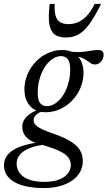

<svg xmlns="http://www.w3.org/2000/svg" viewBox="-73 -690 546 975"><path d="M409 -362.5Q398.5 -362.5 390.8 -367Q383 -371.5 374.5 -378Q366 -384.5 354.5 -391Q343 -397.5 325.8 -402Q308.5 -406.5 282.5 -406.5L271 -430Q309.5 -424 336.8 -426Q364 -428 385.2 -432Q406.5 -436 427 -436Q440 -436 446.5 -430Q453 -424 453 -412Q453 -400.5 449.2 -391.5Q445.5 -382.5 439.2 -376Q433 -369.5 425.2 -366Q417.5 -362.5 409 -362.5ZM165 -151Q182.5 -151 199.5 -160Q216.5 -169 231.8 -185.8Q247 -202.5 258.5 -225.8Q270 -249 276.8 -277.5Q283.5 -306 283.5 -339Q283.5 -374 271.2 -389.5Q259 -405 237 -405Q219.5 -405 202.5 -396Q185.5 -387 170.2 -370.2Q155 -353.5 143.5 -330.2Q132 -307 125.2 -278.5Q118.5 -250 118.5 -217Q118.5 -182 130.8 -166.5Q143 -151 165 -151ZM243 -436Q277.5 -436 301.5 -421.5Q325.5 -407 338.2 -381.2Q351 -355.5 351 -320.5Q351 -280.5 335.8 -244.2Q320.5 -208 293.8 -180Q267 -152 232.5 -136Q198 -120 159 -120Q124.5 -120 100.5 -134.5Q76.5 -149 63.8 -175Q51 -201 51 -235.5Q51 -275.5 66.2 -311.8Q81.5 -348 108.2 -376Q135 -404 169.5 -420Q204 -436 243 -436ZM151 265Q103.5 265 65.8 257.5Q28 250 1.5 235.2Q-25 220.5 -39 198.8Q-53 177 -53 149Q-53 117 -32 93.5Q-11 70 30.2 54.5Q71.5 39 133 31.5H175.5V43.5Q138.5 45 108.2 52.5Q78 60 56.2 72.5Q34.5 85 23 102.2Q11.5 119.5 11.5 140.5Q11.5 169 27.5 189.8Q43.5 210.5 74.8 222Q106 233.5 151.5 233.5Q198 233.5 227.8 221.5Q257.5 209.5 272 190.2Q286.5 171 286.5 149.5Q286.5 129 276.5 113.5Q266.5 98 246.2 86Q226 74 195.8 63.2Q165.5 52.5 125.5 41Q90.5 31 72 16.5Q53.5 2 46.8 -14.2Q40 -30.5 40 -46.5Q40 -67 51.8 -84.5Q63.5 -102 86 -116Q108.5 -130 139.5 -139L161.5 -128.5Q130 -123.5 113.8 -110Q97.5 -96.5 97.5 -80.5Q97.5 -72.5 101.2 -64.8Q105 -57 115 -49Q125 -41 144 -32.2Q163 -23.5 193 -13Q253 7.5 286.8 28.8Q320.5 50 334 74Q347.5 98 347.5 128.5Q347.5 158 333.8 183Q320 208 294.2 226.2Q268.5 244.5 232.2 254.8Q196 265 151 265ZM275 -567.5Q300.5 -567.5 323.8 -577.5Q347 -587.5 368.2 -610Q389.5 -632.5 407.5 -670H440Q408.5 -605.5 381.2 -568.2Q354 -531 325.8 -515.2Q297.5 -499.5 261 -499.5Q225 -499.5 204.2 -515.2Q183.5 -531 177.5 -568.2Q171.5 -605.5 179.5 -670H205Q202.5 -631 209.8 -608.5Q217 -586 233.5 -576.8Q250 -567.5 275 -567.5Z"/></svg>

Font: Newsreader Text
Style: Italic
Weight: 400
Italic angle: -17°
Designer: Hugues Gentile
Foundry: Production Type
Version: Version 1.001